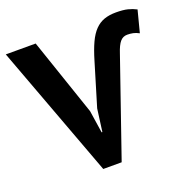

<svg xmlns="http://www.w3.org/2000/svg" viewBox="-140 -832 949 960"><g transform="rotate(-20 335.0 -352.0)"><path d="M347 5H249L-13 -700H146L286 -289L304 -170H308L324 -290L393 -519Q409 -573 426 -609.5Q443 -646 464.5 -668Q486 -690 513 -699.5Q540 -709 576 -709Q614 -709 638 -703Q662 -697 683 -686L653 -570Q636 -579 621.5 -582Q607 -585 591 -585Q568 -585 553 -567.5Q538 -550 525 -510Z"/></g></svg>

Font: PT Sans
Style: Bold
Weight: 700
Version: Version 2.003W OFL; ttfautohint (v1.6)